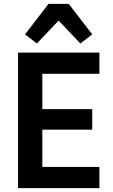

<svg xmlns="http://www.w3.org/2000/svg" viewBox="-20 -969 584 989"><path d="M73 0V-698H492V-589H198V-407H455V-301H198V-109H492V0ZM334 -949 455 -792 394 -745 282 -863 170 -745 109 -792 230 -949Z"/></svg>

Font: IBM Plex Sans Cond SmBld
Style: Regular
Weight: 600
Width: 3
Designer: Mike Abbink, Paul van der Laan, Pieter van Rosmalen
Foundry: Bold Monday
Version: Version 1.3